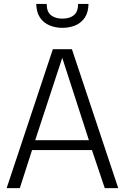

<svg xmlns="http://www.w3.org/2000/svg" viewBox="-20 -968 643 988"><path d="M14.2 0 252 -714.8H350.1L588.4 0H519L453.1 -195.8H145L82 0ZM161.1 -246.6H437.5L300.3 -670.4ZM301.3 -824.7Q265.1 -824.7 234.9 -837.4Q204.6 -850.1 186 -877.2Q167.5 -904.3 166.5 -947.8H220.2Q220.2 -907.2 242.4 -889.6Q264.6 -872.1 301.3 -872.1Q337.9 -872.1 359.9 -889.6Q381.8 -907.2 381.8 -947.8H435.5Q434.6 -904.3 416.3 -877.2Q397.9 -850.1 367.7 -837.4Q337.4 -824.7 301.3 -824.7Z"/></svg>

Font: Pontano Sans Light
Style: Regular
Weight: 300
Designer: Vernon Adams
Foundry: Vernon Adams
Version: Version 2.001